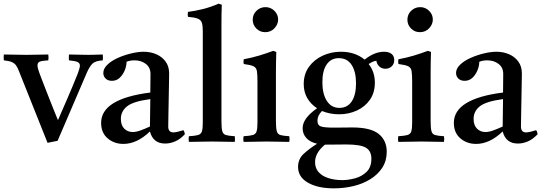

<svg xmlns="http://www.w3.org/2000/svg" viewBox="-38 -775 2962 1050"><path d="M277 -5 222 6 66 -385Q58 -407 49 -418.5Q40 -430 25.5 -436Q11 -442 -17 -445Q-19 -459 -17 -477Q12 -477 43.5 -476Q75 -475 106 -475Q135 -475 169 -476Q203 -477 226 -477Q229 -461 226 -445Q192 -443 179.5 -438Q167 -433 167 -417Q167 -409 170.5 -397Q174 -385 177 -377Q180 -369 189 -345Q198 -321 210.5 -289.5Q223 -258 236 -224.5Q249 -191 260.5 -163Q272 -135 279 -118Q300 -166 329.5 -234Q359 -302 387 -372Q392 -386 395.5 -397.5Q399 -409 399 -416Q399 -430 386 -436Q373 -442 339 -445Q338 -461 339 -477Q365 -477 388.5 -476Q412 -475 445 -475Q460 -475 473.5 -475.5Q487 -476 524 -477Q526 -460 524 -445Q482 -442 467 -426.5Q452 -411 438 -380Z M865 10Q799 10 782 -56Q711 12 637 12Q586 12 550.5 -18.5Q515 -49 515 -103Q515 -235 784 -269Q784 -293 784.5 -318Q785 -343 785 -371Q785 -406 759.5 -425.5Q734 -445 698 -445Q672 -445 654 -437Q654 -414 644 -390Q634 -366 616.5 -349.5Q599 -333 574 -333Q552 -333 539.5 -345.5Q527 -358 527 -376Q527 -400 549.5 -421.5Q572 -443 607 -458.5Q642 -474 680 -483Q718 -492 748 -492Q785 -492 816.5 -478.5Q848 -465 867.5 -438.5Q887 -412 887 -373Q887 -349 886 -310.5Q885 -272 884.5 -228.5Q884 -185 883 -146Q882 -107 882 -83Q882 -51 910 -51Q928 -51 965 -63Q969 -58 970.5 -52Q972 -46 973 -41Q948 -14 920.5 -2Q893 10 865 10ZM782 -83 784 -233Q692 -221 657.5 -194Q623 -167 623 -125Q623 -90 641.5 -71.5Q660 -53 688 -53Q706 -53 728.5 -61Q751 -69 782 -83Z M1246 1Q1217 1 1187 0Q1157 -1 1120 -1Q1083 -1 1054 0Q1025 1 995 1Q992 -15 995 -30Q1029 -32 1045 -36.5Q1061 -41 1066 -56Q1071 -71 1071 -104V-605Q1071 -636 1065.5 -651.5Q1060 -667 1042.5 -673.5Q1025 -680 990 -683Q987 -696 990 -710Q1030 -715 1072 -725.5Q1114 -736 1158 -755L1175 -749Q1174 -727 1173.5 -699Q1173 -671 1173 -638V-114Q1173 -75 1177.5 -58Q1182 -41 1197.5 -36.5Q1213 -32 1246 -30Q1248 -15 1246 1Z M1544 1Q1516 1 1486 0Q1456 -1 1421 -1Q1389 -1 1356.5 0Q1324 1 1294 1Q1291 -15 1294 -30Q1328 -32 1344 -36.5Q1360 -41 1365 -56Q1370 -71 1370 -104V-328Q1370 -367 1367 -386Q1364 -405 1348.5 -412.5Q1333 -420 1295 -425Q1292 -439 1295 -451Q1339 -459 1379 -471Q1419 -483 1456 -497L1473 -491Q1472 -460 1471.5 -433Q1471 -406 1471 -382V-114Q1471 -75 1475.5 -58Q1480 -41 1495.5 -36.5Q1511 -32 1544 -30Q1547 -15 1544 1ZM1344 -667Q1344 -696 1364.5 -716Q1385 -736 1414 -736Q1442 -736 1462.5 -716Q1483 -696 1483 -668Q1483 -642 1463 -620.5Q1443 -599 1412 -599Q1384 -599 1364 -619Q1344 -639 1344 -667Z M1788 255Q1700 255 1646 224Q1592 193 1592 138Q1592 95 1622 67Q1652 39 1696 11Q1657 2 1637 -20.5Q1617 -43 1617 -74Q1617 -128 1696 -183Q1663 -204 1643 -237.5Q1623 -271 1623 -315Q1623 -370 1651.5 -409.5Q1680 -449 1726.5 -470.5Q1773 -492 1826 -492Q1904 -492 1956 -449Q2010 -492 2062 -492Q2088 -492 2103 -480.5Q2118 -469 2118 -447Q2118 -425 2104 -412Q2090 -399 2070 -399Q2051 -399 2037.5 -410.5Q2024 -422 2020 -443Q2006 -440 1997.5 -436Q1989 -432 1978 -425Q2012 -382 2012 -323Q2012 -268 1985 -229.5Q1958 -191 1913.5 -170.5Q1869 -150 1816 -150Q1766 -150 1723 -168Q1698 -143 1698 -115Q1698 -90 1717 -83.5Q1736 -77 1787 -77Q1810 -77 1842 -77.5Q1874 -78 1889 -78Q1989 -78 2033 -42.5Q2077 -7 2077 55Q2077 104 2053 141.5Q2029 179 1988 204.5Q1947 230 1895.5 242.5Q1844 255 1788 255ZM1739 16Q1685 61 1685 111Q1685 146 1706 168Q1727 190 1761 200Q1795 210 1833 210Q1867 210 1904 200Q1941 190 1967 164.5Q1993 139 1993 93Q1993 51 1963.5 33Q1934 15 1854 15Q1835 15 1807 15.5Q1779 16 1745 16Q1742 16 1739 16ZM1818 -185Q1862 -185 1885.5 -220.5Q1909 -256 1909 -319Q1909 -383 1885 -420Q1861 -457 1815 -457Q1772 -457 1748.5 -422.5Q1725 -388 1725 -325Q1725 -261 1749.5 -223Q1774 -185 1818 -185Z M2390 1Q2362 1 2332 0Q2302 -1 2267 -1Q2235 -1 2202.5 0Q2170 1 2140 1Q2137 -15 2140 -30Q2174 -32 2190 -36.5Q2206 -41 2211 -56Q2216 -71 2216 -104V-328Q2216 -367 2213 -386Q2210 -405 2194.5 -412.5Q2179 -420 2141 -425Q2138 -439 2141 -451Q2185 -459 2225 -471Q2265 -483 2302 -497L2319 -491Q2318 -460 2317.5 -433Q2317 -406 2317 -382V-114Q2317 -75 2321.5 -58Q2326 -41 2341.5 -36.5Q2357 -32 2390 -30Q2393 -15 2390 1ZM2190 -667Q2190 -696 2210.5 -716Q2231 -736 2260 -736Q2288 -736 2308.5 -716Q2329 -696 2329 -668Q2329 -642 2309 -620.5Q2289 -599 2258 -599Q2230 -599 2210 -619Q2190 -639 2190 -667Z M2794 10Q2728 10 2711 -56Q2640 12 2566 12Q2515 12 2479.5 -18.5Q2444 -49 2444 -103Q2444 -235 2713 -269Q2713 -293 2713.5 -318Q2714 -343 2714 -371Q2714 -406 2688.5 -425.5Q2663 -445 2627 -445Q2601 -445 2583 -437Q2583 -414 2573 -390Q2563 -366 2545.5 -349.5Q2528 -333 2503 -333Q2481 -333 2468.5 -345.5Q2456 -358 2456 -376Q2456 -400 2478.5 -421.5Q2501 -443 2536 -458.5Q2571 -474 2609 -483Q2647 -492 2677 -492Q2714 -492 2745.5 -478.5Q2777 -465 2796.5 -438.5Q2816 -412 2816 -373Q2816 -349 2815 -310.5Q2814 -272 2813.5 -228.5Q2813 -185 2812 -146Q2811 -107 2811 -83Q2811 -51 2839 -51Q2857 -51 2894 -63Q2898 -58 2899.5 -52Q2901 -46 2902 -41Q2877 -14 2849.5 -2Q2822 10 2794 10ZM2711 -83 2713 -233Q2621 -221 2586.5 -194Q2552 -167 2552 -125Q2552 -90 2570.5 -71.5Q2589 -53 2617 -53Q2635 -53 2657.5 -61Q2680 -69 2711 -83Z"/></svg>

Font: Tiro Kannada
Style: Regular
Weight: 400
Designer: Kannada: John Hudson & Fiona Ross. Latin: John Hudson.
Foundry: Tiro Typeworks Ltd.
Version: Version 1.52